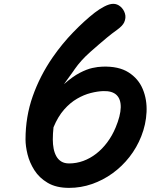

<svg xmlns="http://www.w3.org/2000/svg" viewBox="-20 -948 812 978"><path d="M332 9Q266.5 9 223.2 -16.5Q180 -42 155.2 -81Q130.5 -120 120.2 -162Q110 -204 110 -237.5Q110 -354 146.8 -458Q183.5 -562 248 -655.5Q296.5 -725.5 353.5 -784.2Q410.5 -843 462.5 -883.5Q485 -901 511.2 -914.8Q537.5 -928.5 557 -928.5Q577 -928.5 593.5 -914.5Q610 -900.5 616.5 -879Q623 -857.5 612.5 -834Q604 -816 576.5 -796.2Q549 -776.5 525.5 -757Q487 -725 439.5 -683Q392 -641 360 -595Q357.5 -591 353.8 -585.8Q350 -580.5 339.5 -566Q329 -551.5 306 -519.5Q350 -558 386 -576.8Q422 -595.5 450.8 -601.8Q479.5 -608 501.5 -608.5Q584 -611.5 634.5 -579.5Q685 -547.5 707.2 -494Q729.5 -440.5 726.5 -377.2Q723.5 -314 699.5 -253.5Q677 -196.5 639.5 -148.5Q602 -100.5 553.2 -65.2Q504.5 -30 448.2 -10.5Q392 9 332 9ZM332 -115.5Q369 -115.5 404 -128.2Q439 -141 470 -165Q501 -189 526.2 -222.8Q551.5 -256.5 569 -298.5Q594 -358.5 595 -400.5Q596 -442.5 573.8 -464Q551.5 -485.5 505.5 -484Q476.5 -483 442 -474.2Q407.5 -465.5 372.5 -445.2Q337.5 -425 306.2 -389.5Q275 -354 252.5 -299.5Q249 -266 249 -237.5Q249 -213 253.2 -191Q257.5 -169 267 -152Q276.5 -135 292.5 -125.2Q308.5 -115.5 332 -115.5Z"/></svg>

Font: Edu AU VIC WA NT Pre
Style: Bold
Weight: 700
Designer: Tina and Corey Anderson, Eben Sorkin, Mirko Velimirovic
Foundry: Google for Education
Version: Version 1.001